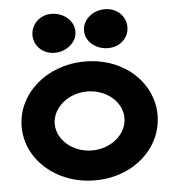

<svg xmlns="http://www.w3.org/2000/svg" viewBox="-53 -777 772 850"><g transform="rotate(-5 333.0 -352.5)"><path d="M115 -641C115 -593 155 -555 206 -555C260 -555 306 -593 306 -641C306 -690 260 -728 206 -728C155 -728 115 -689 115 -641ZM344 -641C344 -593 389 -555 444 -555C497 -555 537 -593 537 -641C537 -690 497 -728 444 -728C389 -728 344 -689 344 -641ZM179 -241C179 -312 249 -372 334 -372C420 -372 489 -312 489 -241C489 -170 420 -110 334 -110C249 -110 179 -170 179 -241ZM32 -241C32 -97 162 23 336 23C510 23 636 -97 636 -241C636 -385 510 -505 336 -505C162 -505 32 -385 32 -241Z"/></g></svg>

Font: Bluebird
Style: SfBdExt
Weight: 700
Designer: Jasper
Foundry: Cannot Into Space Fonts
Version: Version 0.98